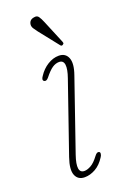

<svg xmlns="http://www.w3.org/2000/svg" viewBox="-122 -635 450 686"><g transform="rotate(-20 103.0 -292.0)"><path d="M84 -14Q95 -14 109 -21.8Q123 -29.5 139 -51Q148.5 -64 156.5 -59.5Q160 -57.5 159.2 -51.5Q158.5 -45.5 154.5 -40Q139 -15.5 118.5 -4Q98 7.5 77.5 7.5Q52 7.5 43 -14.2Q34 -36 49 -79.5L141 -345.5Q152 -376.5 149.8 -393.8Q147.5 -411 131 -411Q118 -411 105.2 -402.5Q92.5 -394 75 -372Q66 -361 58 -365.5Q50 -371 59.5 -384Q74 -406.5 95 -419.5Q116 -432.5 137.5 -432.5Q163 -432.5 172 -410.5Q181 -388.5 166.5 -347.5L74 -79.5Q51.5 -14 84 -14ZM131.5 -562 167.5 -475.5Q168.5 -473.5 169 -470.2Q169.5 -467 165.5 -464.5Q160 -460.5 156 -465.5L97 -540Q90.5 -548.5 85.8 -555.8Q81 -563 81.5 -571Q83.5 -589 102 -591.5Q113.5 -594 119.2 -586Q125 -578 131.5 -562Z"/></g></svg>

Font: Fraunces 144pt S100 Thin
Style: Italic
Weight: 100
Italic angle: -16°
Version: Version 1.000; ttfautohint (v1.8.3)